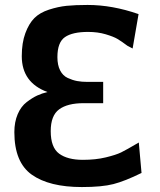

<svg xmlns="http://www.w3.org/2000/svg" viewBox="-20 -735 648 776"><path d="M38 -201Q38 -242 51.5 -273.5Q65 -305 88 -322.5Q111 -340 130.5 -349Q150 -358 172 -363Q68 -401 68 -508Q68 -562 82.5 -601Q97 -640 119 -662Q141 -684 178 -696Q215 -708 249.5 -711.5Q284 -715 334 -715Q434 -715 540 -678L516 -539L495 -550Q471 -568 455 -577.5Q439 -587 407 -596.5Q375 -606 336 -606Q273 -606 242.5 -585Q212 -564 212 -504Q212 -472 223 -450.5Q234 -429 253.5 -420Q273 -411 291.5 -407.5Q310 -404 334 -404H397V-318H318Q253 -318 219 -293Q185 -268 185 -205Q185 -139 219 -114Q253 -89 315 -89Q367 -89 408 -99Q449 -109 469.5 -119Q490 -129 541 -159L552 -36Q485 -3 438.5 9Q392 21 311 21Q179 21 108.5 -29Q38 -79 38 -201Z"/></svg>

Font: Coval
Style: Heavy
Weight: 900
Foundry: Context Ltd
Version: Version 001.000